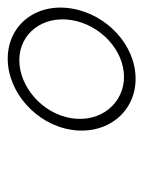

<svg xmlns="http://www.w3.org/2000/svg" viewBox="43 -774 371 497"><g transform="rotate(-90 228.5 -525.5)"><path d="M141 -526C127 -435 186 -360 273 -360C360 -360 440 -434 455 -526C470 -618 412 -691 325 -691C238 -691 155 -617 141 -526ZM171 -526C183 -602 253 -661 321 -661C390 -661 437 -601 425 -526C413 -451 347 -390 278 -390C210 -390 159 -450 171 -526Z"/></g></svg>

Font: Charger Sport
Style: HLExtObl
Weight: 100
Designer: Jasper
Foundry: Cannot Into Space Fonts
Version: Version 1.1